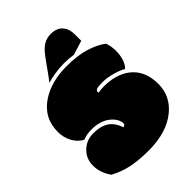

<svg xmlns="http://www.w3.org/2000/svg" viewBox="-242 -945 1071 1071"><g transform="rotate(-45 293.5 -409.5)"><path d="M278.3 -177.7Q294.4 -180.7 294.4 -194.1Q294.4 -207.5 285.9 -224.4Q277.3 -241.2 260.7 -256.3Q217.3 -295.4 143.1 -295.4Q106.4 -295.4 74.7 -283.2Q41 -300.3 21 -337.4Q1 -374.5 1 -417.5Q1 -529.8 94.7 -590.8Q175.3 -643.1 293.5 -643.1Q381.3 -643.1 441.4 -624.3Q501.5 -605.5 539.6 -576.2Q550.8 -543.9 550.8 -509.3Q550.8 -474.6 541.5 -446.3Q532.2 -418 514.6 -400.9Q498 -413.1 454.6 -425.8Q411.1 -438.5 375.5 -438.5Q339.8 -438.5 327.9 -434.1Q315.9 -429.7 315.9 -420.4Q315.9 -416 317.4 -412.1Q334.5 -416.5 361.3 -416.5Q456.5 -416.5 516.6 -371.6Q587.4 -317.9 587.4 -210.4Q587.4 -115.7 510.7 -53.2Q427.7 13.7 287.6 13.7Q210.4 13.7 153.8 2.2Q97.2 -9.3 43.5 -38.1Q6.8 -91.3 6.8 -146.2Q6.8 -201.2 44.4 -237.3Q82 -273.4 137 -273.4Q191.9 -273.4 226.8 -251Q261.7 -228.5 278.3 -177.7ZM161.1 -645Q174.8 -660.2 234.4 -745.1Q247.6 -763.2 249.5 -765.6Q275.4 -800.8 300.8 -816.9Q326.2 -833 359.9 -833Q409.2 -833 433.1 -802.2Q453.1 -776.9 453.1 -736.8V-685.5L368.2 -659.2Q332.5 -665 295.4 -665Q258.3 -665 220.7 -658.7Q183.1 -652.3 161.1 -645Z"/></g></svg>

Font: Modak
Style: Regular
Weight: 400
Version: Version 1.036;PS Version 1.000;hotconv 1.0.79;makeotf.lib2.5